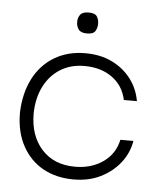

<svg xmlns="http://www.w3.org/2000/svg" viewBox="-45 -580 534 630"><g transform="rotate(5 222.0 -265.0)"><path d="M220 10Q163 10 119.5 -14Q76 -38 51 -84Q26 -130 26 -193Q28 -257 52.5 -305Q77 -353 121 -379.5Q165 -406 223 -406Q273 -406 311 -387.5Q349 -369 373.5 -337Q398 -305 405 -264H362Q352 -311 315 -337.5Q278 -364 224 -364Q178 -364 144 -342.5Q110 -321 91 -283Q72 -245 71 -195Q71 -121 111.5 -76.5Q152 -32 221 -32Q275 -32 313.5 -59Q352 -86 362 -133H405Q398 -92 372.5 -60Q347 -28 308.5 -9Q270 10 220 10ZM222 -471Q202 -471 194.5 -481.5Q187 -492 187 -506Q187 -520 194.5 -530Q202 -540 222 -540Q243 -540 249.5 -530Q256 -520 256 -506Q256 -492 249.5 -481.5Q243 -471 222 -471Z"/></g></svg>

Font: Darker Grotesque Light
Style: Regular
Weight: 400
Version: Version 1.000;gftools[0.9.28]